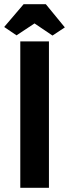

<svg xmlns="http://www.w3.org/2000/svg" viewBox="-49 -898 330 918"><path d="M48 -700V0H185V-700ZM64 -878H170L261 -767L202 -728L116 -786L30 -729L-29 -769Z"/></svg>

Font: Jockey One
Style: Regular
Weight: 400
Designer: TypeTogether
Foundry: TypeTogether
Version: Version 1.002